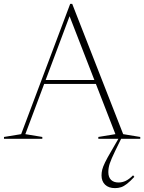

<svg xmlns="http://www.w3.org/2000/svg" viewBox="-26 -715 742 989"><path d="M191.5 -282.5V-303H483V-282.5ZM608.5 -24 696.5 -9.5V0H480.5V-9.5L568.5 -24L326.5 -646.5H338L104.5 -24L192 -9.5V0H-5.5V-9.5L83 -24L335.5 -695H346ZM567.5 62Q546 106.5 539 128.2Q532 150 532 171.5Q532 198 546 211.5Q560 225 584.5 225Q604 225 621.8 216.5Q639.5 208 659.5 188L666 196Q644.5 219 628.2 231.8Q612 244.5 597.8 249.2Q583.5 254 566.5 254Q533.5 254 515.2 236.2Q497 218.5 497 188.5Q497 174 500.5 159.2Q504 144.5 515 121.8Q526 99 548.5 61L587.5 -6.5H601Z"/></svg>

Font: Newsreader 36pt ExtraLight
Style: Regular
Weight: 250
Designer: Hugues Gentile
Foundry: Production Type
Version: Version 1.003